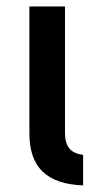

<svg xmlns="http://www.w3.org/2000/svg" viewBox="-20 -559 308 590"><path d="M235.4 10.7Q235.4 -12.7 235.4 -83Q206.1 -86.9 193.4 -102.5Q179.7 -119.1 179.7 -149.4Q179.7 -279.3 179.7 -539.1Q152.3 -539.1 70.3 -539.1Q70.3 -441.4 70.3 -149.4Q70.3 -71.3 110.4 -32.2Q151.4 7.8 235.4 10.7Z"/></svg>

Font: DaxlinePro-Medium
Style: Medium
Weight: 400
Designer: Hans Reichel
Version: Version 7.502; 2006